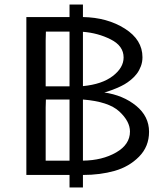

<svg xmlns="http://www.w3.org/2000/svg" viewBox="-20 -770 736 845"><path d="M96 0V-695H286V-750H345V-695Q452 -693 529.5 -644Q607 -595 607 -518Q607 -497 600 -478.5Q593 -460 582.5 -446Q572 -432 557 -419.5Q542 -407 528 -399Q514 -391 498 -384Q482 -377 471.5 -373.5Q461 -370 450 -366L439 -363Q522 -351 579 -304.5Q636 -258 636 -190Q636 -125 592 -80.5Q548 -36 484.5 -18Q421 0 345 0V55H286V0ZM181 -63H286V-332H182Q182 -326 181.5 -314Q181 -302 181 -296ZM181 -390H286V-631H182Q182 -624 181.5 -611Q181 -598 181 -592ZM345 -63Q430 -64 491 -99Q552 -134 552 -191Q552 -236 505 -279.5Q458 -323 345 -332ZM345 -391Q429 -399 476.5 -435.5Q524 -472 524 -517Q524 -568 467.5 -596.5Q411 -625 345 -630Z"/></svg>

Font: Coval
Style: Light
Weight: 300
Foundry: Context Ltd
Version: Version 001.000